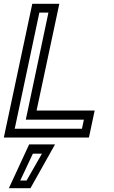

<svg xmlns="http://www.w3.org/2000/svg" viewBox="-32 -720 598 1005"><path d="M-12 0 137 -700H278.5L159.5 -141.5H463.5L433.5 0ZM45 -46H397L407 -93.5H103L221.5 -654H174ZM14.5 265 120.5 36H256L127.5 265ZM74 225H107L187.5 84.5H140Z"/></svg>

Font: Tourney Thin Medium
Style: Italic
Weight: 500
Italic angle: -12°
Version: Version 1.015